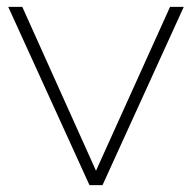

<svg xmlns="http://www.w3.org/2000/svg" viewBox="-20 -540 560 560"><path d="M516 -520H476L260 -42L45 -520H4L241 0H279Z"/></svg>

Font: Montserrat-Alt1 ExtLt
Style: Regular
Weight: 200
Designer: Differentunic
Foundry: Differentunic
Version: Version 7.222